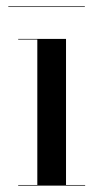

<svg xmlns="http://www.w3.org/2000/svg" viewBox="-20 -582 324 602"><path d="M6 -562V-560H246V-562ZM37 -2V0H247V-2H187V-460H37V-458H97V-2Z"/></svg>

Font: Bodoni* 96pt
Style: Regular
Weight: 400
Version: Version 2.3